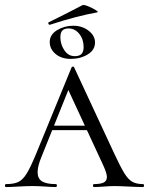

<svg xmlns="http://www.w3.org/2000/svg" viewBox="-22 -756 602 776"><path d="M189 -248H371L378 -230H173ZM556 0Q538 0 498 -2Q458 -4 440 -4Q424 -4 398 -2Q372 0 358 0Q354 0 354 -6Q354 -12 358 -12Q385 -12 397.5 -18.5Q410 -25 410 -41Q410 -55 397 -84L245 -412L271 -434L146 -123Q130 -85 130 -60Q130 -34 148 -23Q166 -12 203 -12Q208 -12 208 -6Q208 0 203 0Q188 0 162 -2Q134 -4 110 -4Q85 -4 51 -2Q21 0 3 0Q-2 0 -2 -6Q-2 -12 3 -12Q34 -12 52 -20.5Q70 -29 85.5 -54Q101 -79 123 -132L267 -483Q269 -487 273 -487Q277 -487 278 -483L439 -137Q465 -81 480.5 -56Q496 -31 512.5 -21.5Q529 -12 556 -12Q560 -12 560 -6Q560 0 556 0ZM179 -586Q179 -616 208.5 -634Q238 -652 274 -652Q310 -652 336 -632Q362 -612 362 -584Q362 -554 332.5 -536Q303 -518 264 -518Q226 -518 202.5 -538Q179 -558 179 -586ZM316 -566Q316 -597 298.5 -619Q281 -641 255 -641Q238 -641 230 -632.5Q222 -624 222 -606Q222 -577 238 -553Q254 -529 280 -529Q299 -529 307.5 -538Q316 -547 316 -566ZM178 -656Q175 -656 173.5 -660.5Q172 -665 175 -666Q204 -680 223.5 -690Q243 -700 255 -706Q302 -731 311 -735Q316 -738 333.5 -731Q351 -724 364.5 -715.5Q378 -707 371 -706Q287 -691 180 -656Z"/></svg>

Font: Cormorant SC
Style: Regular
Weight: 400
Designer: Christian Thalmann (Catharsis Fonts)
Foundry: Catharsis Fonts
Version: Version 4.000